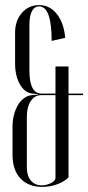

<svg xmlns="http://www.w3.org/2000/svg" viewBox="-20 -725 345 751"><path d="M29 -119V-230Q29 -255 35 -277Q41 -299 51 -315.5Q61 -332 75.5 -342Q90 -352 106 -353L128 -355V-357L106 -359Q77 -362 58 -395Q39 -428 39 -477V-597Q39 -644 65.5 -674.5Q92 -705 133 -705Q175 -705 202.5 -670Q230 -635 235 -577L182 -565Q182 -700 133 -700Q115 -700 105 -681.5Q95 -663 95 -628V-450Q95 -359 142 -359H197V-465H248V-359H305V-353H248V-31Q231 -14 203 -4Q175 6 145 6Q91 6 60 -27Q29 -60 29 -119ZM85 -70Q85 -37 101 -18.5Q117 0 143 0Q162 0 179.5 -9Q197 -18 197 -29V-353H142Q116 -353 100.5 -330Q85 -307 85 -268Z"/></svg>

Font: Moniqa Cond Display
Style: Regular
Weight: 400
Width: 3
Designer: Rajesh Rajput
Foundry: Rajesh Rajput
Version: Version 1.000